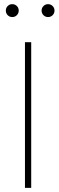

<svg xmlns="http://www.w3.org/2000/svg" viewBox="-20 -903 282 923"><path d="M100 0V-700H130V0ZM211 -821Q198 -821 189 -830Q180 -839 180 -852Q180 -865 189 -874Q198 -883 211 -883Q224 -883 233 -874Q242 -865 242 -852Q242 -839 233 -830Q224 -821 211 -821ZM39 -821Q26 -821 17 -830Q8 -839 8 -852Q8 -865 17 -874Q26 -883 39 -883Q52 -883 61 -874Q70 -865 70 -852Q70 -839 61 -830Q52 -821 39 -821Z"/></svg>

Font: Fustat ExtraLight
Style: Regular
Weight: 250
Designer: Mohamed Gaber, Khaled Hosny, Laura Garcia Mut
Foundry: Kief Type Foundry, Alif Type Foundry, Hard Type Foundry
Version: Version 1.007